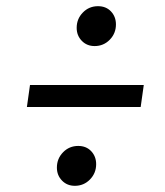

<svg xmlns="http://www.w3.org/2000/svg" viewBox="-20 -643 533 621"><path d="M164 -101Q164 -130 184 -150.5Q204 -171 233 -171Q259 -171 275 -154Q291 -137 291 -112Q291 -83 271 -62.5Q251 -42 222 -42Q197 -42 180.5 -59Q164 -76 164 -101ZM228 -553Q228 -582 248 -602.5Q268 -623 297 -623Q323 -623 339 -606Q355 -589 355 -564Q355 -535 335 -514.5Q315 -494 286 -494Q261 -494 244.5 -511Q228 -528 228 -553ZM77 -368H445L435 -297H67Z"/></svg>

Font: FiraGO Book
Style: Italic
Weight: 350
Italic angle: -8°
Designer: bBox Type GmbH
Foundry: bBox Type GmbH
Version: Version 1.001